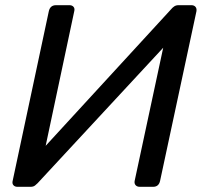

<svg xmlns="http://www.w3.org/2000/svg" viewBox="-20 -720 782 740"><path d="M47 0Q37 0 31.5 -6.5Q26 -13 29 -24L168 -676Q173 -700 196 -700H248Q258 -700 263.5 -693.5Q269 -687 266 -676L156 -158L641 -686Q644 -690 651 -695Q658 -700 668 -700H718Q728 -700 733.5 -693.5Q739 -687 737 -676L597 -23Q592 0 570 0H519Q508 0 502.5 -6.5Q497 -13 499 -23L609 -536L125 -14Q122 -11 115.5 -5.5Q109 0 98 0Z"/></svg>

Font: Lubike
Style: Italic
Weight: 400
Italic angle: -12°
Foundry: Honoka55
Version: Version 1.000;July 22, 2022;FontCreator 14.0.0.2862 64-bit